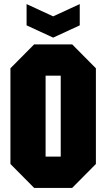

<svg xmlns="http://www.w3.org/2000/svg" viewBox="-20 -918 520 939"><path d="M31 -116V-584L147 -701H333L449 -584V-116L333 1H147ZM203 -548V-152H277V-548ZM370 -898V-794L240 -734L110 -794V-898L240 -838Z"/></svg>

Font: Tektur Condensed
Style: Bold
Weight: 700
Width: 3
Designer: Adam Jagosz
Foundry: Adam Jagosz
Version: Version 1.005;gftools[0.9.30]